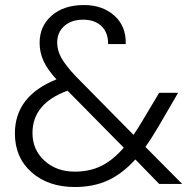

<svg xmlns="http://www.w3.org/2000/svg" viewBox="-20 -730 759 762"><path d="M409.2 -555.2Q409.2 -601.6 382.3 -626.7Q355.5 -651.9 310.1 -651.9Q263.2 -651.9 235.1 -626.7Q207 -601.6 207 -561Q207 -528.8 224.4 -498.8Q241.7 -468.8 279.8 -428.2L509.8 -194.8Q530.8 -225.1 547.9 -254.9L611.8 -361.8H687L610.8 -231Q580.1 -178.7 557.1 -147L703.1 0H611.8L517.1 -97.2Q465.8 -40.5 408.4 -14.2Q351.1 12.2 276.9 12.2Q171.4 12.2 105.2 -46.4Q39.1 -105 39.1 -200.2Q39.1 -349.1 204.1 -415Q168.9 -453.1 153.1 -487.3Q137.2 -521.5 137.2 -560.1Q137.2 -626.5 185.3 -668.2Q233.4 -710 313 -710Q386.7 -710 433.8 -668Q481 -626 479 -555.2ZM108.9 -202.1Q108.9 -135.7 156.5 -92.3Q204.1 -48.8 276.9 -48.8Q336.4 -48.8 382.6 -71.8Q428.7 -94.7 471.2 -144L248 -370.1Q108.9 -319.3 108.9 -202.1Z"/></svg>

Font: PoppinsZ Light
Style: Regular
Weight: 300
Designer: Ninad Kale (Devanagari), Jonny Pinhorn (Latin)
Foundry: Indian Type Foundry
Version: Version 3.002;FEAKit 1.0